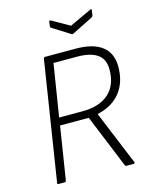

<svg xmlns="http://www.w3.org/2000/svg" viewBox="-123 -914 798 996"><g transform="rotate(-15 276.5 -416.0)"><path d="M65 0Q59 0 60 -7L161 -649Q163 -655 169 -655H333Q427 -655 475 -617.5Q523 -580 523 -508Q523 -425 480 -370.5Q437 -316 356 -298V-297L475 -8Q477 -5 475 -2.5Q473 0 469 0H431Q424 0 423 -5L306 -291H152L107 -7Q105 0 99 0ZM158 -332H284Q374 -332 424.5 -376.5Q475 -421 475 -506Q475 -562 437.5 -587.5Q400 -613 330 -613H203ZM459 -831Q462 -833 464.5 -832Q467 -831 466 -827L462 -799Q460 -792 455 -790L341 -733Q337 -731 333 -733L238 -793Q233 -796 234 -802L237 -825Q238 -833 246 -830L341 -776Z"/></g></svg>

Font: Sofia Sans Semi Condensed Light
Style: Italic
Weight: 300
Italic angle: -9°
Version: Version 4.100